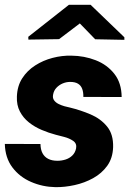

<svg xmlns="http://www.w3.org/2000/svg" viewBox="-25 -770 542 800"><path d="M292 -151.4Q295.9 -171.9 280 -182.9Q264.2 -193.8 242.4 -199.5Q220.7 -205.1 207.5 -208.5Q177.7 -216.3 148.4 -228.8Q119.1 -241.2 95.5 -260Q71.8 -278.8 57.9 -305.4Q43.9 -332 45.4 -367.7Q46.9 -411.6 67.6 -443.8Q88.4 -476.1 121.6 -497.3Q154.8 -518.6 194.1 -528.8Q233.4 -539.1 272.5 -538.1Q326.2 -537.6 373.8 -519Q421.4 -500.5 451.4 -462.4Q481.4 -424.3 481.9 -365.7L322.3 -366.2Q322.8 -385.3 317.6 -399.4Q312.5 -413.6 300.3 -421.1Q288.1 -428.7 267.1 -428.7Q251.5 -428.7 236.3 -422.4Q221.2 -416 210.2 -404.3Q199.2 -392.6 196.3 -376Q193.4 -361.8 200.2 -352.3Q207 -342.8 218.8 -336.9Q230.5 -331.1 243.4 -327.4Q256.3 -323.7 266.6 -321.8Q311 -311 352.8 -293.2Q394.5 -275.4 421.1 -242.9Q447.8 -210.4 446.3 -156.7Q444.8 -111.3 421.9 -79.3Q398.9 -47.4 363 -27.6Q327.1 -7.8 285.9 1.2Q244.6 10.3 206.1 9.8Q152.3 8.8 104.5 -12Q56.6 -32.7 26.6 -72.5Q-3.4 -112.3 -4.9 -170.4L143.6 -169.9Q144 -147 152.1 -131.6Q160.2 -116.2 175.8 -108.2Q191.4 -100.1 214.4 -100.1Q231.4 -100.1 247.8 -105.2Q264.2 -110.4 276.1 -121.8Q288.1 -133.3 292 -151.4ZM352.5 -750 493.2 -614.7V-604L371.6 -606.4L307.6 -672.4L221.2 -606.9L93.3 -605L92.8 -616.7L262.2 -750Z"/></svg>

Font: Roboto Black
Style: Italic
Weight: 900
Italic angle: -12°
Designer: Christian Robertson
Foundry: Google
Version: Version 3.0; 2020